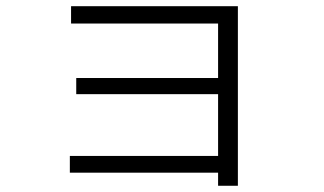

<svg xmlns="http://www.w3.org/2000/svg" viewBox="-20 -681 1040 616"><path d="M208 -661.1V-605.5H679.7V-430.7H224.6V-378.9H679.7V-180.7H204.1V-127H679.7V-85H743.2V-661.1Z"/></svg>

Font: DotumChe
Style: Regular
Weight: 400
Monospace: yes
Version: Version 2.21